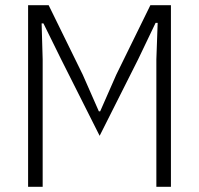

<svg xmlns="http://www.w3.org/2000/svg" viewBox="-20 -718 765 738"><path d="M88 0V-698H167L298 -431L360 -290H365L427 -431L558 -698H637V0H581V-490L586 -630H578L511 -490L363 -196L215 -490L147 -628H140L144 -490V0Z"/></svg>

Font: IBM Plex Sans Condensed Light
Style: Regular
Weight: 300
Width: 3
Designer: Mike Abbink, Paul van der Laan, Pieter van Rosmalen
Foundry: Bold Monday
Version: Version 3.201